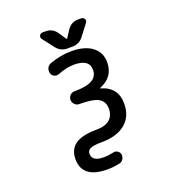

<svg xmlns="http://www.w3.org/2000/svg" viewBox="-198 -1141 1397 1509"><g transform="rotate(-20 500.0 -386.5)"><path d="M442.4 206.1Q231.4 206.1 231.4 44.9Q231.4 -36.1 289.1 -77.1Q346.7 -117.2 466.8 -117.2Q540 -117.2 577.1 -149.4Q614.3 -181.6 614.3 -240.2Q614.3 -297.9 570.3 -325.2Q524.4 -352.5 412.1 -352.5H407.2Q385.7 -352.5 370.1 -368.7Q354.5 -384.8 354.5 -406.7Q354.5 -428.7 370.1 -444.3Q385.7 -460 407.2 -460H412.1Q507.8 -460 555.7 -487.3Q601.6 -514.6 601.6 -568.4Q601.6 -657.2 476.6 -658.2Q413.1 -658.2 337.9 -628.9Q329.1 -625 320.3 -625Q309.6 -625 298.8 -629.9Q279.3 -638.7 274.4 -659.2Q271.5 -668 271.5 -676.8Q271.5 -690.4 277.3 -703.1Q288.1 -723.6 309.6 -731.4Q402.3 -764.6 491.2 -764.6Q600.6 -764.6 663.1 -717.8Q726.6 -669.9 726.6 -587.9Q726.6 -462.9 606.4 -416Q604.5 -415 604.5 -413.1Q604.5 -411.1 606.4 -411.1Q741.2 -374 741.2 -235.4Q741.2 -128.9 668.9 -69.3Q597.7 -10.7 471.7 -10.7Q400.4 -10.7 374 2.9Q349.6 15.6 349.6 42Q349.6 106.4 444.3 106.4Q483.4 106.4 528.3 96.7Q534.2 94.7 539.1 94.7Q552.7 94.7 564.5 102.5Q581.1 113.3 585 131.8Q585.9 137.7 585.9 142.6Q585.9 158.2 577.1 170.9Q566.4 189.5 545.9 194.3Q493.2 206.1 442.4 206.1ZM470.7 -794.9Q413.1 -794.9 377.9 -840.8L305.7 -934.6Q299.8 -942.4 299.8 -951.2Q299.8 -958 302.7 -963.9Q310.5 -980.5 329.1 -980.5H357.4Q384.8 -980.5 408.2 -967.3Q431.6 -954.1 446.3 -931.6L487.3 -870.1Q488.3 -868.2 491.2 -868.2Q494.1 -868.2 495.1 -870.1L535.2 -931.6Q549.8 -954.1 573.2 -967.3Q596.7 -980.5 624 -980.5H653.3Q670.9 -980.5 678.7 -963.9Q682.6 -958 682.6 -951.2Q682.6 -942.4 675.8 -934.6L604.5 -840.8Q569.3 -794.9 511.7 -794.9Z"/></g></svg>

Font: Rounded Mgen+ 1mn medium
Style: Regular
Weight: 500
Designer: [Source Han Sans]
Ryoko NISHIZUKA  (kana & ideographs); Paul D. Hunt (Latin, Greek & Cyrillic); Wenlong ZHANG  (bopomofo
Version: Version 1.059.20150602